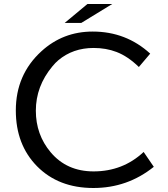

<svg xmlns="http://www.w3.org/2000/svg" viewBox="-20 -899 840 960"><path d="M417 -878.9H541L386.2 -784.2H303.2ZM749 -64.9Q617.2 41 446.8 41Q272.5 41 165 -67.9Q59.1 -175.8 59.1 -346.7Q59.1 -525.9 187 -642.6Q294.9 -741.2 443.4 -741.2Q610.4 -741.2 731 -630.9L674.3 -564Q619.1 -617.7 562.5 -639.2Q510.3 -659.2 448.2 -659.2Q344.7 -659.2 271.5 -597.7Q257.8 -586.4 241.7 -566.9Q159.2 -467.8 159.2 -345.7Q159.2 -226.1 232.9 -138.2Q313.5 -42 447.8 -42Q594.2 -42 698.2 -139.2Z"/></svg>

Font: BIZ UDPGothic
Style: Regular
Weight: 400
Designer: TypeBank Co., Ltd.
Foundry: Morisawa Inc.
Version: Version 1.051